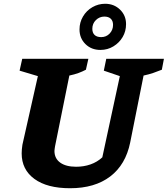

<svg xmlns="http://www.w3.org/2000/svg" viewBox="-20 -986 890 1019"><path d="M352 13Q230 13 162.5 -36.5Q95 -86 95 -172Q95 -182 96 -193.5Q97 -205 99 -218L181 -582L84 -611L98 -674H449L436 -616Q417 -606 396.5 -598.5Q376 -591 348 -585L272 -209Q271 -201 270 -195.5Q269 -190 269 -185Q269 -145 299.5 -123Q330 -101 384 -101Q425 -101 460.5 -113.5Q496 -126 523 -151L616 -582L531 -611L544 -674H850L839 -616Q817 -607 793.5 -599Q770 -591 742 -585L671 -230Q647 -112 565 -49.5Q483 13 352 13ZM513 -721Q465 -721 433.5 -752Q402 -783 402 -830Q402 -867 420.5 -898.5Q439 -930 470.5 -948Q502 -966 538 -966Q585 -966 617 -935Q649 -904 649 -858Q649 -820 631 -789.5Q613 -759 582 -740Q551 -721 513 -721ZM517 -789Q544 -789 562 -808Q580 -827 580 -854Q580 -875 568 -886.5Q556 -898 534 -898Q508 -898 489 -879.5Q470 -861 470 -833Q470 -812 482 -800.5Q494 -789 517 -789Z"/></svg>

Font: Piazzolla Thin Black
Style: Italic
Weight: 900
Italic angle: -11.3°
Version: Version 2.005